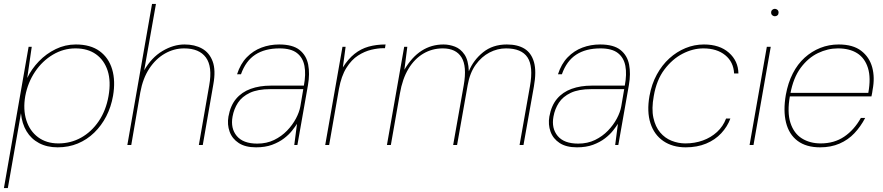

<svg xmlns="http://www.w3.org/2000/svg" viewBox="-31 -740 4507 980"><path d="M-11 220 115 -501H131L108 -342Q130 -388 167.5 -427Q205 -466 253.5 -489.5Q302 -513 356 -513Q431 -513 477.5 -479Q524 -445 541.5 -386Q559 -327 546 -251Q536 -194 511.5 -146.5Q487 -99 450 -63Q413 -27 366 -7.5Q319 12 263 12Q209 12 168.5 -9.5Q128 -31 104.5 -70Q81 -109 76 -162L9 220ZM267 -8Q330 -8 383 -37.5Q436 -67 473 -121.5Q510 -176 523 -250Q536 -325 518.5 -379Q501 -433 459 -463Q417 -493 354 -493Q293 -493 239 -461Q185 -429 148 -374Q111 -319 98 -250Q86 -181 103.5 -126Q121 -71 163.5 -39.5Q206 -8 267 -8Z M619 0 745 -720H765L705 -381Q742 -446 798 -479.5Q854 -513 911 -513Q963 -513 1000.5 -492Q1038 -471 1054.5 -426.5Q1071 -382 1058 -310L1004 0H984L1037 -305Q1054 -400 1020 -446.5Q986 -493 909 -493Q857 -493 810.5 -466.5Q764 -440 731 -390Q698 -340 685 -268L639 0Z M1276 12Q1221 12 1187.5 -10Q1154 -32 1141 -68Q1128 -104 1135 -145Q1145 -201 1174 -235.5Q1203 -270 1248.5 -286.5Q1294 -303 1352 -303H1520Q1531 -361 1523 -403.5Q1515 -446 1484.5 -469.5Q1454 -493 1396 -493Q1321 -493 1272 -461Q1223 -429 1199 -361H1179Q1196 -414 1228.5 -447.5Q1261 -481 1303.5 -497Q1346 -513 1394 -513Q1463 -513 1498 -485Q1533 -457 1542 -410.5Q1551 -364 1541 -306L1487 0H1471L1485 -108Q1476 -94 1460 -73.5Q1444 -53 1418.5 -33.5Q1393 -14 1358 -1Q1323 12 1276 12ZM1282 -7Q1330 -7 1368 -25.5Q1406 -44 1434 -73Q1462 -102 1479.5 -135Q1497 -168 1502 -197L1517 -285H1349Q1284 -285 1244 -266Q1204 -247 1183.5 -215.5Q1163 -184 1156 -145Q1145 -85 1177.5 -46Q1210 -7 1282 -7Z M1629 0 1717 -501H1733L1719 -396Q1746 -439 1778.5 -465Q1811 -491 1850.5 -502Q1890 -513 1937 -513L1934 -494H1925Q1898 -494 1864 -486Q1830 -478 1796.5 -456.5Q1763 -435 1737 -393.5Q1711 -352 1699 -286L1649 0Z M1944 0 2032 -501H2048L2033 -384Q2071 -449 2121 -481Q2171 -513 2233 -513Q2262 -513 2291 -502Q2320 -491 2340 -461.5Q2360 -432 2362 -376Q2385 -433 2434.5 -473Q2484 -513 2556 -513Q2611 -513 2646 -491.5Q2681 -470 2694.5 -423Q2708 -376 2694 -298L2641 0H2621L2674 -300Q2692 -401 2661.5 -447Q2631 -493 2552 -493Q2508 -493 2467.5 -472Q2427 -451 2397 -409.5Q2367 -368 2356 -305L2302 0H2282L2336 -305Q2353 -402 2324.5 -447.5Q2296 -493 2229 -493Q2175 -493 2130 -466.5Q2085 -440 2054 -389Q2023 -338 2010 -262L1964 0Z M2914 12Q2859 12 2825.5 -10Q2792 -32 2779 -68Q2766 -104 2773 -145Q2783 -201 2812 -235.5Q2841 -270 2886.5 -286.5Q2932 -303 2990 -303H3158Q3169 -361 3161 -403.5Q3153 -446 3122.5 -469.5Q3092 -493 3034 -493Q2959 -493 2910 -461Q2861 -429 2837 -361H2817Q2834 -414 2866.5 -447.5Q2899 -481 2941.5 -497Q2984 -513 3032 -513Q3101 -513 3136 -485Q3171 -457 3180 -410.5Q3189 -364 3179 -306L3125 0H3109L3123 -108Q3114 -94 3098 -73.5Q3082 -53 3056.5 -33.5Q3031 -14 2996 -1Q2961 12 2914 12ZM2920 -7Q2968 -7 3006 -25.5Q3044 -44 3072 -73Q3100 -102 3117.5 -135Q3135 -168 3140 -197L3155 -285H2987Q2922 -285 2882 -266Q2842 -247 2821.5 -215.5Q2801 -184 2794 -145Q2783 -85 2815.5 -46Q2848 -7 2920 -7Z M3469 12Q3402 12 3355 -20Q3308 -52 3289 -111Q3270 -170 3284 -250Q3295 -311 3321.5 -359.5Q3348 -408 3385.5 -442Q3423 -476 3468 -494.5Q3513 -513 3562 -513Q3642 -513 3689.5 -471Q3737 -429 3738 -365H3716Q3713 -424 3670.5 -458.5Q3628 -493 3559 -493Q3506 -493 3453.5 -466Q3401 -439 3360.5 -385.5Q3320 -332 3306 -250Q3294 -185 3304 -139Q3314 -93 3338.5 -64Q3363 -35 3397 -21.5Q3431 -8 3467 -8Q3515 -8 3556.5 -23Q3598 -38 3629 -66.5Q3660 -95 3675 -135H3697Q3682 -94 3650.5 -60Q3619 -26 3573 -7Q3527 12 3469 12Z M3795 0 3883 -501H3903L3815 0ZM3924 -657Q3917 -657 3911 -662Q3905 -667 3905 -676Q3905 -685 3911 -690Q3917 -695 3924 -695Q3931 -695 3937 -690Q3943 -685 3943 -676Q3943 -667 3937.5 -662Q3932 -657 3924 -657Z M4155 12Q4084 12 4040 -21Q3996 -54 3981 -114.5Q3966 -175 3980 -256Q3991 -317 4015.5 -365Q4040 -413 4076 -445.5Q4112 -478 4156 -495.5Q4200 -513 4250 -513Q4323 -513 4365 -480.5Q4407 -448 4421 -396Q4435 -344 4423 -282Q4422 -272 4420.5 -265Q4419 -258 4417 -248H3990L3993 -266H4401Q4415 -343 4399 -393.5Q4383 -444 4344 -468.5Q4305 -493 4246 -493Q4194 -493 4144 -469Q4094 -445 4056 -394Q4018 -343 4003 -261L4001 -251Q3986 -167 4003.5 -113Q4021 -59 4062 -33.5Q4103 -8 4158 -8Q4227 -8 4278 -42.5Q4329 -77 4363 -138H4385Q4362 -94 4330 -60Q4298 -26 4254 -7Q4210 12 4155 12Z"/></svg>

Font: DM Sans 18pt Thin
Style: Italic
Weight: 250
Italic angle: -10°
Designer: Colophon Foundry, Jonny Pinhorn
Foundry: Colophon Foundry
Version: Version 4.004;gftools[0.9.30]